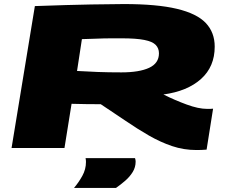

<svg xmlns="http://www.w3.org/2000/svg" viewBox="-20 -730 1116 947"><path d="M37 0 152 -700Q318 -706 429.5 -708Q541 -710 591 -710Q754 -710 852.5 -686.5Q951 -663 995 -616.5Q1039 -570 1039 -500Q1039 -401 971.5 -340.5Q904 -280 786 -264Q842 -236 900.5 -214.5Q959 -193 1001 -193Q1007 -193 1016.5 -193Q1026 -193 1031 -194L999 8Q993 9 974.5 9.5Q956 10 949 10Q886 10 828.5 -9.5Q771 -29 714.5 -61.5Q658 -94 599.5 -134Q541 -174 477 -216Q404 -216 333 -218L298 0ZM579 -373Q667 -373 715.5 -395.5Q764 -418 764 -467Q764 -492 748 -508.5Q732 -525 692 -533Q652 -541 580 -541Q551 -541 530.5 -541Q510 -541 491 -540.5Q472 -540 447.5 -539Q423 -538 384 -537L360 -380Q410 -377 462.5 -375Q515 -373 579 -373ZM402 50H646Q649 59 649 67Q649 95 634.5 118.5Q620 142 597.5 161.5Q575 181 552 197H345Q368 170 386 137.5Q404 105 404 69Q404 64 403.5 59Q403 54 402 50Z"/></svg>

Font: Georama ExtraExtended ExtraBold
Style: Italic
Weight: 800
Width: 8
Italic angle: -9°
Designer: Jean-Baptiste Levee
Foundry: Production Type
Version: Version 1.000